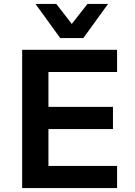

<svg xmlns="http://www.w3.org/2000/svg" viewBox="-20 -959 689 979"><path d="M93 0V-705H577V-592H227V-414H556V-301H227V-113H577V0ZM287 -765 161 -939H267L346 -837L426 -939H531L405 -765Z"/></svg>

Font: Nunito Sans 8pt
Style: Bold
Weight: 700
Version: Version 3.101;gftools[0.9.27]